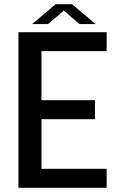

<svg xmlns="http://www.w3.org/2000/svg" viewBox="-20 -890 593 910"><path d="M485.5 -90V0H67.5V-737.5H485.5V-647.5H176.5V-415H430V-325H176.5V-90ZM132.5 -776 243.5 -870H321.5L433 -776H356.5L282.5 -840L208 -776Z"/></svg>

Font: Epilogue Medium
Style: Regular
Weight: 500
Designer: Tyler Finck
Foundry: Etcetera Type Co
Version: Version 2.111; ttfautohint (v1.8.3)